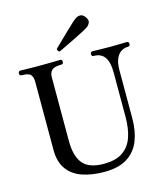

<svg xmlns="http://www.w3.org/2000/svg" viewBox="-137 -1065 1035 1184"><g transform="rotate(-15 380.5 -473.5)"><path d="M382 12Q303 12 242 -9Q181 -30 147 -77Q113 -124 113 -200V-636Q113 -665 100 -680.5Q87 -696 43 -696Q29 -696 29 -711Q29 -726 43 -726Q51 -726 77.5 -725Q104 -724 158 -724Q211 -724 250 -725Q289 -726 296 -726Q309 -726 309 -711Q309 -696 296 -696Q251 -696 235 -680.5Q219 -665 219 -636V-228Q219 -133 258 -85Q297 -37 392 -37Q469 -37 513.5 -68Q558 -99 576.5 -154Q595 -209 595 -281V-567Q595 -696 504 -696Q489 -696 489 -711Q489 -726 504 -726Q514 -726 541.5 -725Q569 -724 615 -724Q657 -724 683.5 -725Q710 -726 720 -726Q735 -726 735 -711Q735 -696 720 -696Q700 -696 679.5 -684.5Q659 -673 646 -645Q633 -617 633 -566V-263Q633 -182 608.5 -120Q584 -58 529 -23Q474 12 382 12ZM308 -777Q301 -778 297 -784.5Q293 -791 294 -797Q297 -800 312 -814.5Q327 -829 348.5 -850Q370 -871 392 -892Q414 -913 431.5 -929Q449 -945 456 -949Q470 -959 487 -959Q504 -959 518 -938Q533 -918 526.5 -902.5Q520 -887 506 -877Q499 -872 478.5 -861Q458 -850 430.5 -836.5Q403 -823 376.5 -810Q350 -797 331 -788Q312 -779 308 -777Z"/></g></svg>

Font: Zen Old Mincho SemiBold
Style: Regular
Weight: 600
Version: Version 1.500